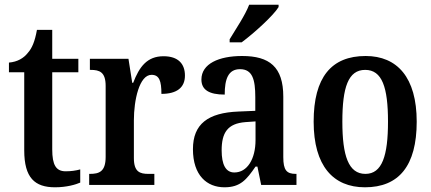

<svg xmlns="http://www.w3.org/2000/svg" viewBox="-20 -786 1833 816"><path d="M214 10C264 10 303 -2 321 -10V-66C302 -61 283 -58 259 -58C218 -58 202 -85 202 -151V-479H313V-536H202V-659H137C128 -609 116 -581 98 -561C81 -539 54 -523 18 -520V-479H83V-147C83 -30 128 10 214 10Z M359 0H636V-47H611C575 -47 549 -55 549 -114V-275C549 -360 572 -468 624 -468C657 -468 666 -442 666 -387C732 -387 766 -414 766 -465C766 -514 738 -547 675 -547C605 -547 572 -502 546 -434H542L526 -536H362V-489H365C403 -489 429 -480 429 -421V-119C429 -56 401 -47 362 -47H359Z M956 -619V-606H1007C1061 -646 1143 -721 1164 -756V-766H1039C1022 -721 983 -664 956 -619ZM934 10C1002 10 1028 -23 1066 -78H1074L1090 0H1240V-47H1237C1198 -47 1184 -63 1184 -118V-375C1184 -502 1125 -548 1009 -548C910 -548 836 -515 836 -448C836 -404 869 -384 935 -384C935 -450 950 -492 1000 -492C1053 -492 1065 -448 1065 -373V-315L994 -312C864 -307 800 -259 800 -152C800 -41 859 10 934 10ZM976 -53C939 -53 922 -87 922 -147C922 -222 947 -261 1023 -267L1066 -270V-191C1066 -110 1031 -53 976 -53Z M1531 10C1675 10 1751 -81 1751 -269C1751 -457 1668 -548 1534 -548C1388 -548 1313 -457 1313 -269C1313 -81 1396 10 1531 10ZM1533 -47C1461 -47 1435 -124 1435 -269C1435 -415 1460 -489 1532 -489C1604 -489 1629 -415 1629 -269C1629 -124 1604 -47 1533 -47Z"/></svg>

Font: Noto Serif Georgian Condensed SemiBold
Style: Regular
Weight: 600
Width: 3
Designer: Monotype Design Team, Akaki Razmadze
Foundry: Google LLC
Version: Version 2.003